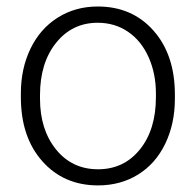

<svg xmlns="http://www.w3.org/2000/svg" viewBox="-20 -558 600 588"><path d="M43.9 -260.3V-272Q43.9 -348.1 73.5 -409.2Q103 -470.2 157 -504.2Q210.9 -538.1 279.3 -538.1Q384.8 -538.1 450.2 -464.1Q515.6 -390.1 515.6 -268.1V-255.9Q515.6 -179.2 486.1 -117.9Q456.5 -56.6 402.8 -23.4Q349.1 9.8 280.3 9.8Q175.3 9.8 109.6 -64.2Q43.9 -138.2 43.9 -260.3ZM102.5 -255.9Q102.5 -161.1 151.6 -100.3Q200.7 -39.6 280.3 -39.6Q359.4 -39.6 408.4 -100.3Q457.5 -161.1 457.5 -260.7V-272Q457.5 -332.5 435.1 -382.8Q412.6 -433.1 372.1 -460.7Q331.5 -488.3 279.3 -488.3Q201.2 -488.3 151.9 -427Q102.5 -365.7 102.5 -266.6Z"/></svg>

Font: Roboto Light
Style: Regular
Weight: 300
Designer: Google
Version: Version 2.137; 2017